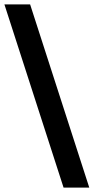

<svg xmlns="http://www.w3.org/2000/svg" viewBox="-31 -800 424 870"><path d="M373.5 50H257L-11 -780H105.5Z"/></svg>

Font: Mohave SemiBold
Style: Regular
Weight: 600
Designer: Gumpita Rahayu
Foundry: Tokotype
Version: Version 2.003